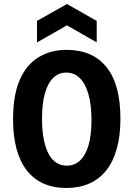

<svg xmlns="http://www.w3.org/2000/svg" viewBox="-20 -921 664 955"><path d="M310 14Q245 14 195.5 -8.5Q146 -31 112.5 -74.5Q79 -118 62 -181.5Q45 -245 45 -328Q45 -446 77.5 -522Q110 -598 170.5 -635.5Q231 -673 312 -673Q376 -673 425.5 -651.5Q475 -630 509.5 -587.5Q544 -545 561.5 -480.5Q579 -416 579 -331Q579 -246 561 -181.5Q543 -117 508.5 -73.5Q474 -30 424 -8Q374 14 310 14ZM312 -97Q351 -97 378.5 -123Q406 -149 420.5 -199Q435 -249 435 -323Q435 -399 420 -452Q405 -505 377 -532.5Q349 -560 310 -560Q272 -560 245 -534Q218 -508 203.5 -457Q189 -406 189 -330Q189 -273 197.5 -229Q206 -185 221.5 -156Q237 -127 260 -112Q283 -97 312 -97ZM164 -710V-817L313 -901L461 -817V-710L313 -795Z"/></svg>

Font: Bricolage Grotesque SemiCondensed
Style: Bold
Weight: 700
Width: 4
Designer: Mathieu Triay
Foundry: Atelier Triay
Version: Version 1.001;gftools[0.9.33.dev8+g029e19f]